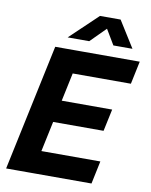

<svg xmlns="http://www.w3.org/2000/svg" viewBox="-101 -1034 868 1107"><g transform="rotate(10 332.5 -480.0)"><path d="M528.4 -311.2H142.6L170.2 -440.4H556ZM636.4 -606H205.2L233.4 -740H664.6ZM512.6 0H76.4L104.6 -134H540.8ZM167.2 0H12.8L169.8 -740H324.2ZM357.2 -805.8H231L393.2 -960H513.8L610.4 -805.8H498.6L445.8 -894.4Z"/></g></svg>

Font: Be Vietnam Pro Variable Thin
Style: Italic
Weight: 100
Italic angle: -12°
Designer: Lam Bao, Tony Le, Vietanh Nguyen
Foundry: Yellow Type Foundry
Version: Version 1.002